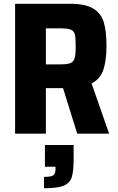

<svg xmlns="http://www.w3.org/2000/svg" viewBox="-20 -708 627 1017"><path d="M389 0 314 -241H308H223V0H60V-688H351Q432 -688 473.5 -663Q515 -638 529.5 -591Q544 -544 544 -464Q544 -390 528 -340Q512 -290 465 -266L558 0ZM381 -463Q381 -507 376.5 -525.5Q372 -544 355 -551Q338 -558 298 -558H223V-367H299Q337 -367 353.5 -374Q370 -381 375.5 -400Q381 -419 381 -463ZM274 187V175H218V60H370V136Q370 201 359.5 232Q349 263 316.5 276Q284 289 213 289V229Q251 229 262.5 220.5Q274 212 274 187Z"/></svg>

Font: Saira Semi Condensed
Style: Bold
Weight: 700
Width: 4
Designer: Hector Gatti with collaboration of the Omnibus-Type team
Foundry: Omnibus-Type
Version: Version 1.001; ttfautohint (v1.8)